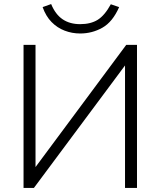

<svg xmlns="http://www.w3.org/2000/svg" viewBox="-20 -926 791 946"><path d="M96 0V-705H155V-80H138L602 -705H655V0H596V-625H612L147 0ZM375 -761Q335 -761 298.5 -775Q262 -789 234 -817.5Q206 -846 190 -891L232 -906Q253 -855 288.5 -831Q324 -807 375 -807Q427 -807 461.5 -828.5Q496 -850 526 -905L567 -891Q535 -818 484.5 -789.5Q434 -761 375 -761Z"/></svg>

Font: Nunito Sans 11pt Light
Style: Regular
Weight: 300
Version: Version 3.101;gftools[0.9.27]